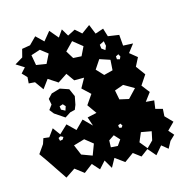

<svg xmlns="http://www.w3.org/2000/svg" viewBox="-95 -690 790 810"><g transform="rotate(-15 299.5 -285.5)"><path d="M41 -70 15 -107 41 -144 49 -168 74 -165 98 -198 122 -165 158 -199 193 -165 229 -201 265 -165 252 -204 293 -213 264 -254 293 -296 258 -329 281 -370H238L213 -405L172 -378L131 -405L103 -367L76 -405L49 -407L51 -434L31 -455L51 -477L16 -499L51 -520L60 -555L96 -561L127 -592L159 -561L190 -599L222 -561L243 -591L262 -559L295 -576L322 -552L359 -579L376 -537L412 -549L423 -513L471 -506L475 -458L518 -456L491 -421L523 -395L504 -358L534 -317L506 -275L533 -240L506 -204L542 -201L537 -165L568 -157L566 -125L597 -93L566 -62L586 -39L564 -18L548 12L521 -10L491 25L461 -10L429 14L397 -10L357 19L317 -10L296 28L274 -10L246 21L218 -10L180 19L142 -10L100 18ZM313 -499 272 -532 237 -496 258 -462 294 -460ZM131 -532 91 -519 99 -474 143 -467 163 -507ZM401 -497 381 -487 383 -470 398 -459 405 -476ZM408 -414 363 -429 337 -390 366 -359 405 -369ZM446 -428 434 -422 435 -409 447 -406 452 -417ZM432 -298 393 -284 401 -243 441 -234 477 -272ZM132 -151 121 -157 111 -152 114 -139 126 -141ZM385 -133 379 -143 368 -139 369 -128 379 -125ZM249 -91 214 -119 166 -105 185 -60 231 -43ZM361 -79 339 -103 315 -87 314 -57 344 -55ZM498 -78 453 -86 436 -46 463 -13 490 -40ZM119 -257 104 -276 119 -296 114 -322 132 -341 170 -352 208 -339 223 -305 216 -269 208 -249 187 -244 162 -228ZM165 -285 150 -280 152 -265 169 -256 175 -274Z"/></g></svg>

Font: Rubik Gemstones
Style: Regular
Weight: 400
Designer: Hubert and Fischer, NaN
Foundry: Hubert and Fischer, NaN
Version: Version 2.200